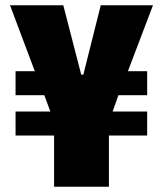

<svg xmlns="http://www.w3.org/2000/svg" viewBox="-20 -708 618 728"><path d="M185 0V-194H39V-285H171L148 -347H39V-438H112L18 -688H220L288 -425H296L362 -688H560L465 -438H538V-347H429L407 -285H538V-194H393V0Z"/></svg>

Font: Saira Semi Condensed Black
Style: Regular
Weight: 900
Width: 4
Designer: Hector Gatti with collaboration of the Omnibus-Type team
Foundry: Omnibus-Type
Version: Version 1.001; ttfautohint (v1.8)